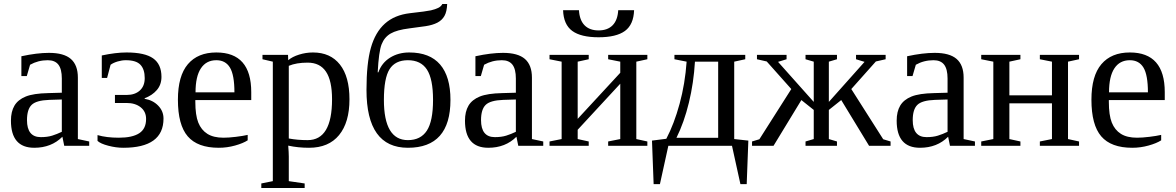

<svg xmlns="http://www.w3.org/2000/svg" viewBox="-20 -736 5933 969"><path d="M227.1 -469.2Q302.2 -469.2 337.6 -438.5Q373 -407.7 373 -344.2V-34.2L430.2 -22V0H304.2L294.9 -45.9Q239.3 9.8 152.8 9.8Q35.2 9.8 35.2 -127Q35.2 -172.9 53 -202.9Q70.8 -232.9 109.9 -248.8Q148.9 -264.6 223.1 -266.1L292 -268.1V-339.8Q292 -387.2 274.7 -409.7Q257.3 -432.1 221.2 -432.1Q172.4 -432.1 131.8 -409.2L115.2 -352.1H87.9V-452.1Q167 -469.2 227.1 -469.2ZM292 -233.9 228 -231.9Q162.6 -229.5 139.4 -206.5Q116.2 -183.6 116.2 -129.9Q116.2 -43.9 186 -43.9Q219.2 -43.9 243.4 -51.5Q267.6 -59.1 292 -70.8Z M710 -237.3Q751.5 -230.5 778.3 -202.9Q805.2 -175.3 805.2 -137.7Q805.2 9.8 602.1 9.8Q565.9 9.8 526.6 -0.5Q487.3 -10.7 472.2 -24.9V-54.2Q517.1 -41 580.1 -41Q647.9 -41 682.6 -63.5Q717.3 -85.9 717.3 -135.7Q717.3 -172.9 689.9 -194.6Q662.6 -216.3 618.7 -216.3H560.1V-256.8H619.1Q661.1 -256.8 685.8 -279.3Q710.4 -301.8 710.4 -341.8Q710.4 -386.2 688.7 -409.2Q667 -432.1 615.2 -432.1Q595.2 -432.1 573.7 -425.8Q552.2 -419.4 538.1 -409.2L520.5 -342.8H493.7V-456.1Q564.5 -471.2 618.7 -471.2Q710.9 -471.2 752.9 -441.4Q794.9 -411.6 794.9 -348.1Q794.9 -308.6 771.5 -281.5Q748 -254.4 710 -240.2Z M965.8 -231V-222.2Q965.8 -154.8 980.7 -117.4Q995.6 -80.1 1026.6 -60.5Q1057.6 -41 1107.9 -41Q1134.3 -41 1170.4 -45.4Q1206.5 -49.8 1230 -55.2V-27.8Q1206.5 -12.7 1166.3 -1.5Q1126 9.8 1084 9.8Q977.1 9.8 927.5 -47.9Q877.9 -105.5 877.9 -232.9Q877.9 -353 928.2 -412.1Q978.5 -471.2 1071.8 -471.2Q1248 -471.2 1248 -271V-231ZM1071.8 -432.1Q1021 -432.1 993.9 -391.1Q966.8 -350.1 966.8 -270H1163.1Q1163.1 -357.4 1140.6 -394.8Q1118.2 -432.1 1071.8 -432.1Z M1356.9 -424.8 1304.7 -437V-459H1433.6L1434.6 -432.1Q1455.1 -449.7 1489.5 -460.4Q1523.9 -471.2 1559.6 -471.2Q1647.5 -471.2 1695.6 -410.2Q1743.7 -349.1 1743.7 -234.9Q1743.7 -118.2 1691.2 -54.2Q1638.7 9.8 1539.6 9.8Q1484.4 9.8 1434.6 -1Q1437.5 34.2 1437.5 54.2V178.2L1517.6 189.9V212.9H1298.8V189.9L1356.9 178.2ZM1655.8 -234.9Q1655.8 -328.6 1625.2 -374.3Q1594.7 -419.9 1532.7 -419.9Q1475.6 -419.9 1437.5 -403.8V-37.1Q1481 -28.8 1532.7 -28.8Q1655.8 -28.8 1655.8 -234.9Z M1829.6 -282.2Q1829.6 -416.5 1851.8 -494.9Q1874 -573.2 1922.4 -616.7Q1970.7 -660.2 2048.8 -669.4Q2132.3 -678.7 2154.8 -683.8Q2177.2 -689 2191.9 -696.3Q2206.5 -703.6 2212.4 -715.8H2236.8Q2235.4 -677.2 2223.1 -655.5Q2210.9 -633.8 2187.3 -621.6Q2163.6 -609.4 2128.4 -604Q2093.3 -598.6 2045.9 -592.8Q1982.9 -585 1951.4 -566.7Q1919.9 -548.3 1905.8 -512Q1891.6 -475.6 1886.2 -371.1H1889.6Q1906.7 -418.9 1948.7 -445.1Q1990.7 -471.2 2045.4 -471.2Q2148.9 -471.2 2201.2 -410.4Q2253.4 -349.6 2253.4 -231.9Q2253.4 9.8 2038.6 9.8Q1829.6 9.8 1829.6 -282.2ZM2165.5 -231.9Q2165.5 -337.4 2134.8 -384.8Q2104 -432.1 2038.6 -432.1Q1974.6 -432.1 1946 -386.7Q1917.5 -341.3 1917.5 -231.9Q1917.5 -28.8 2038.6 -28.8Q2103 -28.8 2134.3 -76.7Q2165.5 -124.5 2165.5 -231.9Z M2518.6 -469.2Q2593.8 -469.2 2629.2 -438.5Q2664.6 -407.7 2664.6 -344.2V-34.2L2721.7 -22V0H2595.7L2586.4 -45.9Q2530.8 9.8 2444.3 9.8Q2326.7 9.8 2326.7 -127Q2326.7 -172.9 2344.5 -202.9Q2362.3 -232.9 2401.4 -248.8Q2440.4 -264.6 2514.6 -266.1L2583.5 -268.1V-339.8Q2583.5 -387.2 2566.2 -409.7Q2548.8 -432.1 2512.7 -432.1Q2463.9 -432.1 2423.3 -409.2L2406.7 -352.1H2379.4V-452.1Q2458.5 -469.2 2518.6 -469.2ZM2583.5 -233.9 2519.5 -231.9Q2454.1 -229.5 2430.9 -206.5Q2407.7 -183.6 2407.7 -129.9Q2407.7 -43.9 2477.5 -43.9Q2510.7 -43.9 2534.9 -51.5Q2559.1 -59.1 2583.5 -70.8Z M2814.5 -424.8 2753.4 -437V-459H2951.2V-437L2895.5 -424.8V-136.2L3110.4 -368.7V-424.8L3049.3 -437V-459H3247.1V-437L3191.4 -424.8V-34.2L3247.1 -22V0H3049.3V-22L3110.4 -34.2V-313.5L2895.5 -81.1V-34.2L2951.2 -22V0H2753.4V-22L2814.5 -34.2ZM3001 -547.9Q2911.6 -547.9 2867.9 -580.1Q2824.2 -612.3 2821.8 -684.6H2901.9Q2904.8 -634.3 2930.2 -608.4Q2955.6 -582.5 3001 -582.5Q3046.4 -582.5 3071.8 -608.4Q3097.2 -634.3 3100.1 -684.6H3180.2Q3177.7 -611.8 3134 -579.8Q3090.3 -547.9 3001 -547.9Z M3383.8 -437V-459H3741.2V-437L3685.5 -424.8V-34.2L3756.8 -26.4L3748.5 193.4H3716.8L3674.3 0H3353L3310.5 193.4H3278.8L3270.5 -26.4L3342.8 -35.6Q3382.3 -110.8 3409.9 -212.2Q3437.5 -313.5 3445.3 -424.8ZM3394 -40.5H3604.5V-424.8H3487.3Q3481 -317.9 3456.8 -218Q3432.6 -118.2 3394 -40.5Z M4086.9 -181.2 4024.4 -231 3883.8 0H3775.4V-22L3812.5 -33.2L3973.6 -286.6L3849.6 -425.8L3800.3 -437V-459H3949.7V-437L3906.7 -423.8L4086.9 -221.7V-424.8L4045.4 -437V-459H4204.1V-437L4163.1 -424.8V-221.7L4343.3 -423.8L4300.3 -437V-459H4449.7V-437L4400.4 -425.8L4276.4 -286.6L4437.5 -33.2L4474.6 -22V0H4366.2L4225.6 -231L4163.1 -181.2V-34.2L4204.1 -22V0H4045.4V-22L4086.9 -34.2Z M4697.3 -469.2Q4772.5 -469.2 4807.9 -438.5Q4843.3 -407.7 4843.3 -344.2V-34.2L4900.4 -22V0H4774.4L4765.1 -45.9Q4709.5 9.8 4623 9.8Q4505.4 9.8 4505.4 -127Q4505.4 -172.9 4523.2 -202.9Q4541 -232.9 4580.1 -248.8Q4619.1 -264.6 4693.4 -266.1L4762.2 -268.1V-339.8Q4762.2 -387.2 4744.9 -409.7Q4727.5 -432.1 4691.4 -432.1Q4642.6 -432.1 4602.1 -409.2L4585.4 -352.1H4558.1V-452.1Q4637.2 -469.2 4697.3 -469.2ZM4762.2 -233.9 4698.2 -231.9Q4632.8 -229.5 4609.6 -206.5Q4586.4 -183.6 4586.4 -129.9Q4586.4 -43.9 4656.2 -43.9Q4689.5 -43.9 4713.6 -51.5Q4737.8 -59.1 4762.2 -70.8Z M4993.2 -424.8 4932.1 -437V-459H5129.9V-437L5074.2 -424.8V-254.9H5289.1V-424.8L5228 -437V-459H5425.8V-437L5370.1 -424.8V-34.2L5425.8 -22V0H5228V-22L5289.1 -34.2V-214.4H5074.2V-34.2L5129.9 -22V0H4932.1V-22L4993.2 -34.2Z M5576.2 -231V-222.2Q5576.2 -154.8 5591.1 -117.4Q5606 -80.1 5637 -60.5Q5668 -41 5718.3 -41Q5744.6 -41 5780.8 -45.4Q5816.9 -49.8 5840.3 -55.2V-27.8Q5816.9 -12.7 5776.6 -1.5Q5736.3 9.8 5694.3 9.8Q5587.4 9.8 5537.8 -47.9Q5488.3 -105.5 5488.3 -232.9Q5488.3 -353 5538.6 -412.1Q5588.9 -471.2 5682.1 -471.2Q5858.4 -471.2 5858.4 -271V-231ZM5682.1 -432.1Q5631.3 -432.1 5604.2 -391.1Q5577.1 -350.1 5577.1 -270H5773.4Q5773.4 -357.4 5751 -394.8Q5728.5 -432.1 5682.1 -432.1Z"/></svg>

Font: Tinos
Style: Regular
Weight: 400
Designer: Steve Matteson
Foundry: Monotype Imaging Inc.
Version: Version 1.23